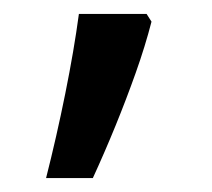

<svg xmlns="http://www.w3.org/2000/svg" viewBox="-20 -136 303 275"><path d="M190 -116 197 -105Q188 -70 174.5 -32Q161 6 145.5 44Q130 82 113 119H46Q61 60 73.5 -2Q86 -64 93 -116Z"/></svg>

Font: hexusinhala05
Style: Book
Weight: 400
Designer: Jelle Bosma - Monotype Design Team
Foundry: Monotype Imaging Inc.
Version: Version 2.003